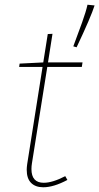

<svg xmlns="http://www.w3.org/2000/svg" viewBox="-20 -786 420 812"><path d="M180 -503 115 -95Q113 -83 113 -71Q113 -13 165 -13Q202 -13 256 -41L265 -25Q207 6 163 6Q130 6 111.5 -12.5Q93 -31 93 -68Q93 -78 95 -92L160 -503H61L63 -517L163 -522L182 -642L202 -643L183 -522H329L326 -503ZM290 -590Q310 -643 327 -690.5Q344 -738 350 -766L380 -763Q365 -715 304 -586Z"/></svg>

Font: Bitter Pro Thin
Style: Italic
Weight: 250
Italic angle: -9°
Designer: Sol Matas, and Bitter project Authors
Foundry: Sol Matas
Version: Version 1.010